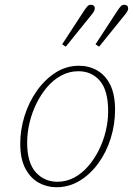

<svg xmlns="http://www.w3.org/2000/svg" viewBox="-20 -774 558 806"><path d="M217 12Q177 12 142.5 -7Q108 -26 86.5 -66.5Q65 -107 65 -171Q65 -229 83 -287Q101 -345 134.5 -392.5Q168 -440 213 -469Q258 -498 312 -498Q354 -498 388.5 -478Q423 -458 443 -417.5Q463 -377 463 -313Q463 -252 445 -194Q427 -136 393.5 -89.5Q360 -43 315 -15.5Q270 12 217 12ZM221 -11Q258 -11 290.5 -28Q323 -45 349.5 -75.5Q376 -106 395 -144Q414 -182 424 -224Q434 -266 434 -307Q434 -394 399.5 -434.5Q365 -475 309 -475Q271 -475 237.5 -457Q204 -439 178 -408.5Q152 -378 133 -339.5Q114 -301 104 -258.5Q94 -216 94 -175Q94 -91 130 -51Q166 -11 221 -11ZM241 -588 331 -726Q340 -740 346.5 -747Q353 -754 361 -754Q369 -754 373.5 -750Q378 -746 378 -738Q378 -732 373 -724Q368 -716 361 -708L256 -578ZM381 -588 471 -726Q480 -740 486.5 -747Q493 -754 501 -754Q509 -754 513.5 -750Q518 -746 518 -738Q518 -732 513 -724Q508 -716 501 -708L396 -578Z"/></svg>

Font: Source Serif 4 ExtraLight
Style: Italic
Weight: 250
Italic angle: -12°
Designer: Frank Grießhammer
Foundry: Adobe Systems Incorporated
Version: Version 4.004;hotconv 1.0.116;makeotfexe 2.5.65601